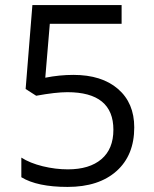

<svg xmlns="http://www.w3.org/2000/svg" viewBox="-20 -734 612 764"><path d="M272 -436Q384.8 -436 449.5 -380.1Q514.2 -324.2 514.2 -227.1Q514.2 -116.2 443.6 -53.2Q373 9.8 249 9.8Q128.4 9.8 64.9 -28.8V-106.9Q99.1 -85 149.9 -72.5Q200.7 -60.1 250 -60.1Q335.9 -60.1 383.5 -100.6Q431.2 -141.1 431.2 -217.8Q431.2 -367.2 248 -367.2Q201.7 -367.2 124 -353L82 -379.9L108.9 -713.9H463.9V-639.2H178.2L160.2 -424.8Q216.3 -436 272 -436Z"/></svg>

Font: f01836669
Style: Regular
Weight: 400
Foundry: Ascender Corporation
Version: Version 1.10